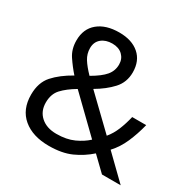

<svg xmlns="http://www.w3.org/2000/svg" viewBox="-162 -886 1056 1057"><g transform="rotate(30 366.0 -357.5)"><path d="M304 -725Q384 -725 430.5 -684.5Q477 -644 477 -571Q477 -508 436.5 -464Q396 -420 334 -384L527 -198Q553 -229 569.5 -269.5Q586 -310 597 -357H686Q670 -293 646 -238Q622 -183 584 -142L730 0H611L524 -84Q477 -42 419 -16Q361 10 278 10Q175 10 114 -41Q53 -92 53 -186Q53 -263 94.5 -309.5Q136 -356 207 -396Q175 -432 147.5 -473Q120 -514 120 -569Q120 -643 169.5 -684Q219 -725 304 -725ZM301 -653Q259 -653 232.5 -631Q206 -609 206 -570Q206 -534 225 -503.5Q244 -473 280 -436Q339 -470 364.5 -500.5Q390 -531 390 -571Q390 -607 366 -630Q342 -653 301 -653ZM260 -341Q206 -309 175.5 -276Q145 -243 145 -189Q145 -134 182 -101Q219 -68 281 -68Q345 -68 391 -89Q437 -110 468 -139Z"/></g></svg>

Font: Noto IKEA Latin
Style: Regular
Weight: 400
Designer: Monotype Design Team
Foundry: Monotype Imaging Inc.
Version: Version 1.0